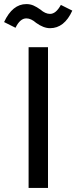

<svg xmlns="http://www.w3.org/2000/svg" viewBox="-40 -920 374 940"><path d="M195 0H100V-689H195ZM205 -782Q173 -782 137 -808Q112 -830 89 -830Q58 -830 36 -784L-20 -812Q21 -900 89 -900Q108 -900 124 -893Q140 -886 158 -873Q182 -852 205 -852Q234 -852 258 -896L314 -868Q275 -782 205 -782Z"/></svg>

Font: Trujillo
Style: Regular
Weight: 400
Designer: Fira Sans original fonts by bBox Type GmbH, Carrois Corporate GbR, & Edenspiekermann AG / Changes by Cristiano Sobral
Foundry: Fira Sans original fonts by bBox Type GmbH, Carrois Corporate GbR, & Edenspiekermann AG / Changes by Cristiano Sobral
Version: Version 4.301;October 17, 2021;FontCreator 14.0.0.2814 64-bi